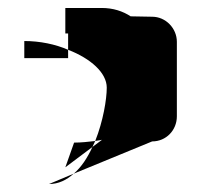

<svg xmlns="http://www.w3.org/2000/svg" viewBox="-20 -670 509 482"><path d="M41 -524H151V-545C119 -559 80 -567 41 -567ZM103 -208C127 -208 147 -218 165 -234ZM144 -250 212 -301 219 -316C201 -314 184 -312 166 -312ZM144 -586V-650H235C264 -650 288 -642 308 -629L362 -628C396 -628 424 -599 424 -565V-378C424 -343 397 -315 362 -315L165 -234C185 -251 200 -275 212 -301L236 -319C230 -318 226 -317 219 -316C239 -366 248 -421 248 -450C248 -487 208 -523 151 -545V-586Z"/></svg>

Font: bitstorm
Style: ext
Weight: 400
Version: Version 0.2